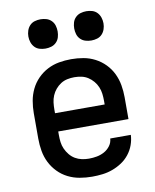

<svg xmlns="http://www.w3.org/2000/svg" viewBox="-85 -814 720 891"><g transform="rotate(-10 275.0 -368.5)"><path d="M277 12Q248 12 219 7Q190 2 164 -11Q138 -24 117.5 -45Q97 -66 84 -92Q71 -118 66 -147Q61 -176 61 -205V-325Q61 -354 66 -382.5Q71 -411 83.5 -437Q96 -463 116.5 -484Q137 -505 163 -518.5Q189 -532 217.5 -537Q246 -542 275 -542Q304 -542 332.5 -537Q361 -532 387 -518.5Q413 -505 433.5 -484Q454 -463 466.5 -437Q479 -411 484 -382.5Q489 -354 489 -325V-222H158V-205Q158 -188 160 -171.5Q162 -155 169 -139.5Q176 -124 187 -110.5Q198 -97 212.5 -88.5Q227 -80 243.5 -76.5Q260 -73 277 -73Q296 -73 314.5 -76.5Q333 -80 349.5 -89Q366 -98 377.5 -113.5Q389 -129 390 -148H487Q486 -124 477.5 -100.5Q469 -77 453.5 -57.5Q438 -38 417.5 -24.5Q397 -11 374 -2.5Q351 6 326.5 9Q302 12 277 12ZM158 -308H392V-325Q392 -342 390 -358.5Q388 -375 381.5 -390.5Q375 -406 364 -419Q353 -432 339 -441Q325 -450 308.5 -453.5Q292 -457 275 -457Q258 -457 241.5 -453.5Q225 -450 211 -441Q197 -432 186 -419Q175 -406 168.5 -390.5Q162 -375 160 -358.5Q158 -342 158 -325ZM383 -611Q369 -611 355.5 -615Q342 -619 332 -629Q322 -639 318 -652.5Q314 -666 314 -680Q314 -694 318 -707.5Q322 -721 332 -731Q342 -741 355.5 -745Q369 -749 383 -749Q397 -749 410.5 -745Q424 -741 433.5 -731Q443 -721 447.5 -707.5Q452 -694 452 -680Q452 -666 447.5 -652.5Q443 -639 433.5 -629Q424 -619 410.5 -615Q397 -611 383 -611ZM167 -611Q153 -611 139.5 -615Q126 -619 116.5 -629Q107 -639 102.5 -652.5Q98 -666 98 -680Q98 -694 102.5 -707.5Q107 -721 116.5 -731Q126 -741 139.5 -745Q153 -749 167 -749Q181 -749 194.5 -745Q208 -741 218 -731Q228 -721 232 -707.5Q236 -694 236 -680Q236 -666 232 -652.5Q228 -639 218 -629Q208 -619 194.5 -615Q181 -611 167 -611Z"/></g></svg>

Font: Lode Dark
Style: Bold
Weight: 700
Monospace: yes
Designer: Belleve Invis
Foundry: Belleve Invis
Version: Version 29.2.0; ttfautohint (v1.8.3)